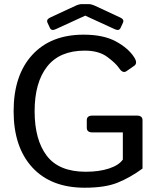

<svg xmlns="http://www.w3.org/2000/svg" viewBox="-20 -880 758 915"><path d="M206.5 -771.5Q199.2 -787.1 219.2 -796.4L337.9 -851.6Q356.9 -860.4 369.1 -860.4H403.3Q415.5 -860.4 434.6 -851.6L553.2 -796.4Q573.2 -787.1 565.9 -771.5L554.7 -747.1Q547.4 -731.4 527.3 -740.7L386.7 -805.2H385.7L245.1 -740.7Q225.1 -731.4 217.8 -747.1ZM44.9 -350.1Q44.9 -521 133.3 -617.9Q221.7 -714.8 378.9 -714.8Q473.1 -714.8 532.7 -682.4Q592.3 -649.9 620.1 -606Q637.2 -578.6 619.6 -566.4L583 -541Q564.9 -528.3 546.9 -556.2Q532.2 -578.1 491.7 -608.4Q451.2 -638.7 383.8 -638.7Q264.2 -638.7 204.6 -562.7Q145 -486.8 145 -350.1Q145 -213.4 203.1 -137.5Q261.2 -61.5 388.7 -61.5Q452.1 -61.5 499.3 -76.9Q546.4 -92.3 565.4 -119.6V-249H420.4Q393.6 -249 393.6 -271V-307.1Q393.6 -329.1 420.4 -329.1H632.3Q659.2 -329.1 659.2 -307.1V-76.7Q599.6 -33.2 540 -9.3Q480.5 14.6 383.8 14.6Q222.7 14.6 133.8 -82.3Q44.9 -179.2 44.9 -350.1Z"/></svg>

Font: Istok Web
Style: Regular
Weight: 400
Designer: Andrey V. Panov
Foundry: Andrey V. Panov
Version: Version 1.0.2g